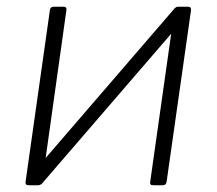

<svg xmlns="http://www.w3.org/2000/svg" viewBox="-20 -550 643 570"><path d="M177 -519 106 -13Q105 0 92 0H67Q60 0 57.5 -2.5Q55 -5 56 -11L128 -519Q129 -530 139 -530H169Q179 -530 177 -519ZM547 -519 475 -13Q474 -6 471.5 -3Q469 0 461 0H437Q429 0 427 -2.5Q425 -5 426 -11L498 -519Q499 -530 508 -530H539Q548 -530 547 -519ZM500 -527 528 -496 102 -2 75 -34Z"/></svg>

Font: Libre Franklin ExtraLight
Style: Italic
Weight: 250
Italic angle: -8°
Designer: Pablo Impallari, Rodrigo Fuenzalida, Nhung Nguyen
Foundry: Impallari Type
Version: Version 3.000